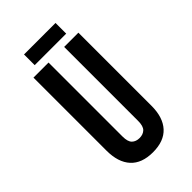

<svg xmlns="http://www.w3.org/2000/svg" viewBox="-249 -900 991 991"><g transform="rotate(-45 246.5 -405.0)"><path d="M195 -700V-160Q195 -122 210.5 -107Q226 -92 252 -92Q278 -92 293.5 -107Q309 -122 309 -160V-700H413V-167Q413 -82 371.5 -36.5Q330 9 249 9Q168 9 126.5 -36.5Q85 -82 85 -167V-700ZM365 -819V-741H135V-819Z"/></g></svg>

Font: Bebas Neue Bold
Style: Regular
Weight: 700
Designer: Ryoichi Tsunekawa & LGV (GE)
Foundry: Free Software Foundation, Inc.
Version: Version 1.003 August 13, 2016